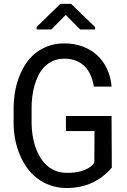

<svg xmlns="http://www.w3.org/2000/svg" viewBox="-20 -940 640 970"><path d="M544.9 -93.3 543.5 -354H313V-277.8H457.5L456.5 -118.2Q445.3 -102.1 428.7 -92Q412.1 -82 393.1 -76.2Q374 -70.3 353.8 -68.4Q333.5 -66.4 314.9 -66.9Q282.7 -67.4 257.3 -78.4Q231.9 -89.4 212.9 -107.9Q193.4 -126.5 179.7 -150.9Q166 -175.3 157.2 -202.6Q148.4 -230 144.3 -258.5Q140.1 -287.1 139.6 -314V-397.5Q139.6 -423.8 143.1 -452.1Q146.5 -480.5 154.3 -507.8Q162.1 -535.2 174.3 -559.8Q186.5 -584.5 205.1 -603Q223.6 -621.6 248.5 -632.6Q273.4 -643.6 305.7 -643.6Q339.4 -643.6 364.7 -633.1Q390.1 -622.6 408.7 -604Q426.8 -585.4 438 -559.3Q449.2 -533.2 454.6 -502.4H543.9Q539.6 -552.2 520.5 -592.5Q501.5 -632.8 470.2 -661.6Q439 -689.9 397 -705.3Q355 -720.7 305.2 -720.7Q260.3 -720.7 224.1 -707.5Q188 -694.3 159.7 -671.9Q130.9 -648.9 110.4 -617.9Q89.8 -586.9 76.2 -550.8Q62.5 -514.6 55.9 -475.3Q49.3 -436 48.8 -396.5V-314Q49.3 -273.9 56.9 -234.6Q64.5 -195.3 79.6 -159.7Q94.2 -123.5 116.2 -92.8Q138.2 -62 167.5 -39.6Q196.8 -16.6 233.6 -3.7Q270.5 9.3 314.5 9.8Q357.9 10.3 397.5 0.2Q437 -9.8 471.2 -30.3Q491.2 -42 509.8 -57.9Q528.3 -73.7 544.9 -93.3ZM460.4 -803.2 339.4 -920.4H284.7L165 -803.7V-791H239.3L312 -864.7L385.3 -791H460.4Z"/></svg>

Font: Roboto Mono
Style: Regular
Weight: 400
Monospace: yes
Designer: Google
Version: Version 3.000